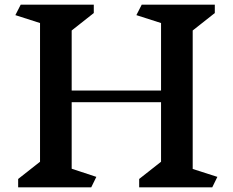

<svg xmlns="http://www.w3.org/2000/svg" viewBox="-20 -806 1000 825"><path d="M892 -1H578V-37L672 -111V-367H288V-81L394 -46L372 -1H58V-37L152 -111V-707L46 -741L69 -786H383V-750L288 -675V-417H672V-707L566 -741L589 -786H903V-750L808 -675V-80L914 -46Z"/></svg>

Font: Inknut Antiqua Medium
Style: Regular
Weight: 500
Designer: Claus Eggers Sørensen
Foundry: Claus Eggers Sørensen
Version: Version 1.003; ttfautohint (v1.8.2) -l 8 -r 50 -G 200 -x 14 